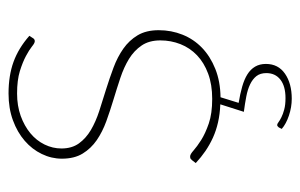

<svg xmlns="http://www.w3.org/2000/svg" viewBox="-150 -392 720 461"><g transform="rotate(-90 210.5 -161.0)"><path d="M350 -442.5Q347.5 -438 342.5 -438Q338 -438 329.8 -444.8Q321.5 -451.5 307 -459.2Q292.5 -467 270.8 -473.8Q249 -480.5 217 -480.5Q187.5 -480.5 163.2 -471.8Q139 -463 121.5 -448.5Q104 -434 94.5 -414.5Q85 -395 85 -374Q85 -349 97.2 -332Q109.5 -315 129.5 -303.2Q149.5 -291.5 175 -283.2Q200.5 -275 227 -266.8Q253.5 -258.5 279 -249Q304.5 -239.5 324.5 -225.5Q344.5 -211.5 356.8 -191Q369 -170.5 369 -140.5Q369 -110 358.2 -83.2Q347.5 -56.5 326.8 -36.5Q306 -16.5 276 -4.5Q246 7.5 208 8L194.5 51.5Q216 55 233.5 60Q251 65 263 72.5Q275 80 281.5 91Q288 102 288 117Q288 146.5 264.5 162.8Q241 179 204.5 179Q184 179 164 172.2Q144 165.5 132 155L135.5 148Q138.5 144 141.5 144Q144 144 148.2 147.2Q152.5 150.5 160 154.2Q167.5 158 178.8 161Q190 164 206 164Q234.5 164 250.2 151.8Q266 139.5 266 118Q266 103.5 258.8 94.2Q251.5 85 239 79Q226.5 73 209.5 69.8Q192.5 66.5 173 64L191 7.5Q167.5 6.5 147.8 2Q128 -2.5 111 -10.2Q94 -18 79 -28.2Q64 -38.5 50 -51.5L56.5 -60Q58.5 -62.5 60.2 -63.8Q62 -65 66 -65Q71 -65 80.2 -56.8Q89.5 -48.5 105.2 -38.5Q121 -28.5 145 -20.2Q169 -12 204 -12Q238.5 -12 264.8 -21.8Q291 -31.5 308.8 -48.5Q326.5 -65.5 335.5 -88.2Q344.5 -111 344.5 -136.5Q344.5 -163.5 332.2 -181.5Q320 -199.5 300 -211.8Q280 -224 254.5 -232.5Q229 -241 202.5 -249Q176 -257 150.5 -266.2Q125 -275.5 105 -289.2Q85 -303 72.8 -323Q60.5 -343 60.5 -373Q60.5 -398 71.8 -421.2Q83 -444.5 103.5 -462.2Q124 -480 152.8 -490.5Q181.5 -501 217 -501Q260 -501 293 -489Q326 -477 355.5 -451Z"/></g></svg>

Font: Lato 2
Style: Regular
Weight: 200
Designer: Lukasz Dziedzic with Adam Twardoch and Botio Nikoltchev
Foundry: tyPoland Lukasz Dziedzic
Version: Version 2.015; 2015-08-06; http://www.latofonts.com/